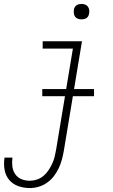

<svg xmlns="http://www.w3.org/2000/svg" viewBox="-52 -729 572 972"><path d="M99 223Q68 223 40 213Q12 203 -6 181Q-24 159 -29 129.5Q-34 100 -29 69H11Q8 91 10.5 113Q13 135 25 152.5Q37 170 56.5 178Q76 186 99 186Q117 186 135 180Q153 174 168 161.5Q183 149 193.5 133Q204 117 212 100Q220 83 224.5 65Q229 47 232 29L317 -483H164V-520H363L271 35Q267 58 261 80Q255 102 245 123Q235 144 220.5 163Q206 182 186 196Q166 210 143.5 216.5Q121 223 99 223ZM361 -631Q351 -631 342.5 -634Q334 -637 328.5 -644Q323 -651 322 -660.5Q321 -670 322 -680Q323 -686 326 -692Q329 -698 335 -702Q341 -706 347.5 -707.5Q354 -709 360 -709Q370 -709 378.5 -706Q387 -703 392.5 -696Q398 -689 399.5 -679.5Q401 -670 399 -660Q398 -654 395 -648Q392 -642 386.5 -638Q381 -634 374 -632.5Q367 -631 361 -631ZM424 -242H162V-278H424Z"/></svg>

Font: Iosevka SS18 Extralight
Style: Italic
Weight: 200
Italic angle: -9°
Monospace: yes
Designer: Belleve Invis
Foundry: Belleve Invis
Version: Version 25.1.1; ttfautohint (v1.8.4)